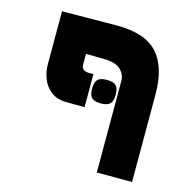

<svg xmlns="http://www.w3.org/2000/svg" viewBox="-93 -697 785 789"><g transform="rotate(15 300.0 -302.5)"><path d="M536 0V-372.5Q536 -488 483.5 -546.5Q431 -605 310 -605L76.5 -603V-376.5Q76.5 -345.5 88.2 -315.8Q100 -286 125.8 -266.5Q151.5 -247 191.5 -247L268 -246.5V-387H248.5Q233 -387 225 -394Q217 -401 217 -414V-459.5L288.5 -458.5Q343.5 -458.5 364.8 -437.5Q386 -416.5 386 -390.5V0ZM278 -328.5Q278 -356 289.2 -367.2Q300.5 -378.5 327.5 -378.5Q355.5 -378.5 367 -367.2Q378.5 -356 378.5 -328.5Q378.5 -301 367 -289.8Q355.5 -278.5 327.5 -278.5Q300.5 -278.5 289.2 -289.8Q278 -301 278 -328.5Z"/></g></svg>

Font: JuliaMono Black
Style: Regular
Weight: 900
Monospace: yes
Designer: cormullion
Foundry: corm
Version: Version 0.054; ttfautohint (v1.8.4)